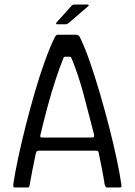

<svg xmlns="http://www.w3.org/2000/svg" viewBox="-20 -826 593 846"><path d="M45 0Q40 0 39 -3.5Q38 -7 39 -17Q46 -64 60 -130Q74 -196 93 -271Q112 -346 133.5 -420Q155 -494 178 -557.5Q201 -621 222 -663Q225 -668 228 -670.5Q231 -673 235 -673H317Q322 -672 325.5 -670Q329 -668 332 -662Q352 -622 374.5 -558Q397 -494 419 -419Q441 -344 460.5 -268Q480 -192 494 -126.5Q508 -61 514 -17Q516 -7 515 -3.5Q514 0 508 0H451Q447 0 445.5 -2.5Q444 -5 441 -14Q437 -41 430 -77.5Q423 -114 415 -152Q414 -158 411.5 -160Q409 -162 402 -162H150Q144 -161 142 -159.5Q140 -158 138 -151Q130 -114 123 -77.5Q116 -41 111 -13Q110 -5 108.5 -2.5Q107 0 102 0ZM165 -220H386Q391 -220 393.5 -223Q396 -226 394 -235Q372 -320 349.5 -406Q327 -492 295 -570Q293 -576 286 -576H267Q261 -576 259 -569Q243 -530 224.5 -473.5Q206 -417 189 -354Q172 -291 158 -231Q157 -227 158 -223.5Q159 -220 165 -220ZM270 -719H232Q227 -719 227 -722Q227 -725 230 -728L294 -799Q298 -803 300.5 -804.5Q303 -806 308 -806H366Q369 -806 370.5 -803.5Q372 -801 369 -799L284 -726Q280 -723 277 -721Q274 -719 270 -719Z"/></svg>

Font: Glory
Style: Regular
Weight: 400
Designer: Robert Leuschke
Foundry: Robert Leuschke
Version: Version 1.011